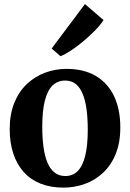

<svg xmlns="http://www.w3.org/2000/svg" viewBox="-20 -888 622 920"><path d="M26.5 -269Q26.5 -341.5 48.8 -395.8Q71 -450 109.5 -486Q148 -522 196.8 -540Q245.5 -558 298.5 -558Q382 -558 439.5 -523.8Q497 -489.5 526.8 -426.8Q556.5 -364 556.5 -277.5Q556.5 -204 534.2 -149.8Q512 -95.5 473.5 -59.8Q435 -24 386 -6.5Q337 11 284 11Q222 11 174 -8.2Q126 -27.5 93.2 -64.2Q60.5 -101 43.5 -152.8Q26.5 -204.5 26.5 -269ZM293 -44.5Q328.5 -44.5 352.2 -68.2Q376 -92 388.2 -141.2Q400.5 -190.5 400.5 -266Q400.5 -320 394.8 -363.5Q389 -407 376.2 -438Q363.5 -469 343 -485.5Q322.5 -502 292 -502Q256.5 -502 232 -478.5Q207.5 -455 195 -406Q182.5 -357 182.5 -280.5Q182.5 -226.5 188.5 -183Q194.5 -139.5 207.5 -108.5Q220.5 -77.5 241.8 -61Q263 -44.5 293 -44.5ZM269.5 -619 227.5 -655.5 387 -868.5 476 -792Q463 -770.5 437.8 -744.5Q412.5 -718.5 382.5 -693Q352.5 -667.5 323 -647.8Q293.5 -628 271 -619Z"/></svg>

Font: Merriweather 48pt
Style: Bold
Weight: 700
Version: Version 2.100